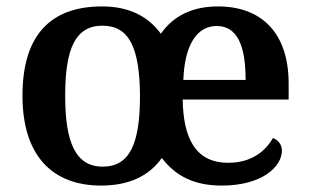

<svg xmlns="http://www.w3.org/2000/svg" viewBox="-20 -568 964 598"><path d="M295 10C380 10 444 -19 484 -76C527 -20 584 10 671 10C795 10 858 -48 858 -99C858 -119 845 -133 830 -138C806 -96 762 -61 691 -61C585 -61 551 -143 549 -258H879V-308C879 -466 794 -548 659 -548C581 -548 521 -520 481 -463C439 -520 378 -548 298 -548C136 -548 50 -457 50 -270C50 -82 144 10 295 10ZM300 -49C215 -49 183 -125 183 -270C183 -415 214 -488 299 -488C381 -488 415 -422 416 -270C416 -122 385 -49 300 -49ZM745 -319H551C555 -428 593 -487 655 -487C720 -487 745 -424 745 -319Z"/></svg>

Font: Noto Serif Ethiopic SemiBold
Style: Regular
Weight: 600
Designer: Monotype Design Team
Foundry: Monotype Imaging Inc.
Version: Version 2.102